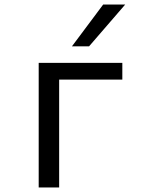

<svg xmlns="http://www.w3.org/2000/svg" viewBox="-20 -823 642 843"><path d="M433.1 -803.2H529.8L371.1 -619.6H295.9ZM149.9 -546.9H517.1V-473.6H239.7V0H149.9Z"/></svg>

Font: Hack
Style: Regular
Weight: 400
Monospace: yes
Designer: Christopher Simpkins
Foundry: Christopher Simpkins
Version: Version 2.019; ttfautohint (v1.4.1) -l 4 -r 80 -G 350 -x 0 -